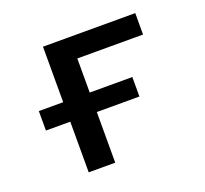

<svg xmlns="http://www.w3.org/2000/svg" viewBox="-96 -629 792 741"><g transform="rotate(-20 300.0 -258.0)"><path d="M149 -208H49V-288H149V-516H528V-428H258V-288H433V-208H258V0H149Z"/></g></svg>

Font: IBM Plaex Mono Medium
Style: Regular
Weight: 500
Designer: Mike Abbink, Paul van der Laan, Pieter van Rosmalen
Foundry: Bold Monday
Version: Version 2.003